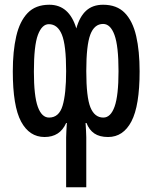

<svg xmlns="http://www.w3.org/2000/svg" viewBox="-20 -569 640 810"><path d="M415 -549Q473 -549 506.5 -514.5Q540 -480 554.5 -417Q569 -354 569 -268Q569 -123 534.5 -57Q500 9 436 9Q400 9 378 -6Q356 -21 345 -50H341Q342 -27 343 -16.5Q344 -6 344 10V221H259V11Q259 -5 260 -16.5Q261 -28 262 -50H259Q233 9 168 9Q104 9 69 -56Q34 -121 34 -268Q34 -353 48.5 -416Q63 -479 96.5 -514Q130 -549 188 -549Q272 -549 302 -449Q316 -499 343.5 -524Q371 -549 415 -549ZM415 -468Q378 -468 361 -423Q344 -378 344 -269Q344 -159 361.5 -116Q379 -73 416 -73Q447 -73 463.5 -119.5Q480 -166 480 -269Q480 -375 463 -421.5Q446 -468 415 -468ZM186 -467Q157 -467 140 -422Q123 -377 123 -267Q123 -164 139.5 -118.5Q156 -73 187 -73Q229 -73 244 -123Q259 -173 259 -269Q259 -379 241 -423Q223 -467 186 -467Z"/></svg>

Font: Noto Sans Mono Medium
Style: Regular
Weight: 500
Designer: Monotype Design Team
Foundry: Monotype Imaging Inc.
Version: Version 2.014